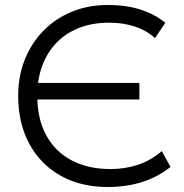

<svg xmlns="http://www.w3.org/2000/svg" viewBox="-20 -735 736 770"><path d="M412 15Q330.5 15 264.5 -11Q198.5 -37 151 -85.5Q103.5 -134 78.2 -201.2Q53 -268.5 53 -350.5Q53 -430 79.5 -496.2Q106 -562.5 154.2 -611.8Q202.5 -661 268.2 -688Q334 -715 412.5 -715Q487 -715 544.5 -696.2Q602 -677.5 643 -643.5L601.5 -582.5Q566 -614 519.8 -629Q473.5 -644 417.5 -644Q352 -644 299 -623.8Q246 -603.5 208.2 -565.2Q170.5 -527 150 -472.8Q129.5 -418.5 129.5 -351Q129.5 -257.5 165.8 -191.8Q202 -126 268 -91.5Q334 -57 423.5 -57Q480.5 -57 532.2 -73.8Q584 -90.5 629 -129L664 -65.5Q612 -24.5 549.2 -4.8Q486.5 15 412 15ZM113 -336V-402.5H539V-336Z"/></svg>

Font: Geologica Roman ExtraLight
Style: Regular
Weight: 250
Designer: Sindre Bremnes, Frode Helland
Foundry: Monokrom Skriftforlag AS
Version: Version 1.010;gftools[0.9.28]